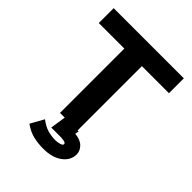

<svg xmlns="http://www.w3.org/2000/svg" viewBox="-234 -742 1068 1068"><g transform="rotate(45 300.0 -208.0)"><path d="M225 0V-506H24V-623H576V-506H363V0ZM299 207Q261 207 224 199Q187 191 147 163L191 84Q223 109 253 117.5Q283 126 314 126Q330 126 347 121Q364 116 364 107Q364 98 349 95Q334 92 313 92H248L262 0H371L367 22Q410 26 432 48Q454 70 454 98Q454 144 412.5 175.5Q371 207 299 207Z"/></g></svg>

Font: Inconsolata Expanded Black
Style: Regular
Weight: 900
Width: 7
Monospace: yes
Designer: Raph Levien, Cyreal, Brenton Simpson
Foundry: Raph Levien, Cyreal, Google
Version: Version 3.001; ttfautohint (v1.8.2.53-6de2)